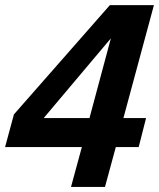

<svg xmlns="http://www.w3.org/2000/svg" viewBox="-25 -742 631 762"><path d="M585.9 -721.7 464.8 -273.4H554.7L525.4 -158.2H434.6L391.6 0H256.8L299.8 -158.2H-4.9L30.3 -288.1L411.1 -721.7ZM415 -589.8 148.4 -273.4H330.1Z"/></svg>

Font: FreeUniversal
Style: BoldItalic
Weight: 700
Italic angle: -11°
Version: Version 1.001 March 22, 2017